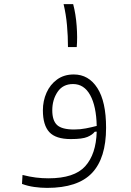

<svg xmlns="http://www.w3.org/2000/svg" viewBox="-20 -683 626 920"><path d="M205.6 217.3Q175.8 217.3 144.3 212.9Q112.8 208.5 85.4 198.2L87.9 155.3Q122.6 164.1 151.9 167.7Q181.2 171.4 212.4 171.4Q336.4 171.4 388.4 113.5Q440.4 55.7 443.4 -52.2L434.1 -51.8Q422.9 -37.1 398.9 -26.9Q375 -16.6 319.3 -16.6Q247.1 -16.6 216.3 -50Q185.5 -83.5 185.5 -154.3Q185.5 -199.7 202.9 -238.8Q220.2 -277.8 253.4 -302Q286.6 -326.2 333.5 -326.2Q404.8 -326.2 446.5 -261.2Q488.3 -196.3 488.3 -70.8Q488.3 74.7 420.7 146Q353 217.3 205.6 217.3ZM443.4 -79.6Q441.4 -174.3 412.1 -227.3Q382.8 -280.3 330.1 -280.3Q281.2 -280.3 255.9 -242.7Q230.5 -205.1 230.5 -154.3Q230.5 -105.5 253.4 -84Q276.4 -62.5 335.4 -62.5Q364.7 -62.5 391.8 -67.9Q418.9 -73.2 443.4 -79.6ZM305.7 -457.5Q305.7 -509.8 301 -561.8Q296.4 -613.8 284.7 -663.1H330.6Q343.3 -615.2 347.4 -558.3Q351.6 -501.5 347.7 -457.5Z"/></svg>

Font: Cascadia Mono NF ExtraLight
Style: Regular
Weight: 200
Monospace: yes
Designer: Aaron Bell
Foundry: Saja Typeworks
Version: Version 2404.023; ttfautohint (v1.8.4)